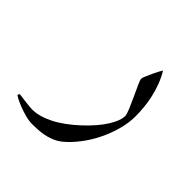

<svg xmlns="http://www.w3.org/2000/svg" viewBox="-164 -253 534 534"><g transform="rotate(45 103.0 13.5)"><path d="M221.2 -23.9Q221.2 2 213.6 29.5Q206.1 57.1 193.4 83Q180.7 108.9 163.3 131.6Q146 154.3 127 169.9Q115.2 179.2 102.1 184.3Q88.9 189.5 76.2 191.7Q63.5 193.8 52.2 194.3Q41 194.8 33.2 194.8Q20 194.8 4.9 190.7Q-10.3 186.5 -23.2 181.4Q-36.1 176.3 -44.7 171.6Q-53.2 167 -53.2 166Q-53.2 164.6 -51.8 162.4Q-50.3 160.2 -48.8 160.2Q-48.3 160.2 -41.7 161.1Q-35.2 162.1 -26.9 163.1Q-18.6 164.1 -10 165Q-1.5 166 3.9 166Q31.7 166 64.7 149.4Q97.7 132.8 133.8 99.1Q166 68.8 183.1 41.5Q200.2 14.2 200.2 -3.9Q200.2 -10.7 193.6 -26.4Q187 -42 179.2 -58.8Q171.4 -75.7 164.8 -90.1Q158.2 -104.5 158.2 -108.9Q158.2 -112.3 162.1 -121.6Q166 -130.9 170.7 -140.9Q175.3 -150.9 179.7 -158.9Q184.1 -167 185.1 -168Q195.3 -151.4 202.4 -132.6Q209.5 -113.8 213.6 -95.2Q217.8 -76.7 219.5 -58.3Q221.2 -40 221.2 -23.9Z"/></g></svg>

Font: Scheherazade Urdu
Style: Regular
Weight: 400
Designer: SIL International
Foundry: SIL International
Version: Version 1.005 (build 117/117)